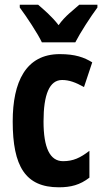

<svg xmlns="http://www.w3.org/2000/svg" viewBox="-20 -786 437 816"><path d="M158 -606H300C321 -647 365 -715 394 -754V-766H317C292 -743 257 -719 229 -679C201 -716 164 -747 142 -766H64V-754C93 -715 140 -644 158 -606ZM230 10C281 10 320 0 360 -31V-145C321 -115 291 -101 248 -101C192 -101 165 -158 165 -270C165 -384 190 -446 244 -446C274 -446 301 -436 337 -416L372 -521C338 -542 300 -556 234 -556C89 -556 34 -437 34 -270C34 -79 88 10 230 10Z"/></svg>

Font: Noto Sans Gurmukhi UI ExtraCondensed
Style: Bold
Weight: 700
Width: 2
Designer: Jelle Bosma - Monotype Design Team
Foundry: Monotype Imaging Inc.
Version: Version 2.004